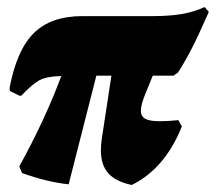

<svg xmlns="http://www.w3.org/2000/svg" viewBox="-20 -517 616 548"><path d="M382 -201Q382 -185 394.5 -178Q407 -171 436 -171Q458 -171 489 -174L499 -156Q451 -36 356 11Q310 1 289 -22.5Q268 -46 268 -88Q268 -105 271 -124L298 -301H255L176 9Q116 3 43 -23L35 -42Q108 -174 155 -300Q113 -299 92.5 -288Q72 -277 41 -244H35L9 -257L7 -264Q27 -373 76 -422Q125 -471 215 -471H415Q464 -471 499 -477Q534 -483 564 -497L576 -483Q546 -415 527 -378Q508 -341 488 -310L475 -301H416L394 -247Q382 -217 382 -201Z"/></svg>

Font: Alegreya Black
Style: Italic
Weight: 900
Italic angle: -7°
Designer: Juan Pablo del Peral
Foundry: Huerta Tipografica
Version: Version 2.007; ttfautohint (v1.6)